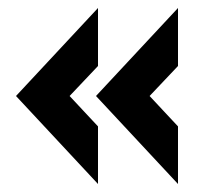

<svg xmlns="http://www.w3.org/2000/svg" viewBox="-20 -460 517 480"><path d="M425 -295 354 -220 425 -144V0L220 -220L425 -440ZM225 -295 154 -220 225 -144V0L20 -220L225 -440Z"/></svg>

Font: Tilda Sans Black
Style: Regular
Weight: 900
Designer: ParaType Ltd
Foundry: ParaType Ltd
Version: Version 1.009